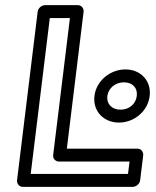

<svg xmlns="http://www.w3.org/2000/svg" viewBox="-20 -699 603 744"><path d="M99 -25 173 -629H251L186 -98C184 -83 197 -73 208 -73H482L476 -25ZM46 0C45 11 53 25 68 25H495C506 25 521 15 523 0L535 -98C536 -109 528 -123 513 -123H239L304 -654C305 -665 297 -679 282 -679H154C143 -679 128 -669 126 -654ZM396 -327C400 -357 426 -380 460 -380C494 -380 514 -358 510 -327C506 -296 481 -274 447 -274C413 -274 392 -297 396 -327ZM346 -327C339 -267 383 -224 441 -224C500 -224 553 -268 560 -327C567 -386 525 -430 466 -430C408 -430 353 -387 346 -327Z"/></svg>

Font: Falling Sky
Style: ExtOuObl
Weight: 400
Designer: Paul D. Hunt
Foundry: Adobe Systems Incorporated
Version: Version 1.02